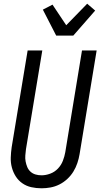

<svg xmlns="http://www.w3.org/2000/svg" viewBox="-20 -1007 541 1035"><path d="M204 8Q175 8 148.5 2Q122 -4 100.5 -19Q79 -34 65 -56Q51 -78 44 -104Q37 -130 38 -158Q39 -186 43 -214L129 -735H208L120 -203Q118 -186 116.5 -169.5Q115 -153 118 -137Q121 -121 127 -106.5Q133 -92 144.5 -81.5Q156 -71 171.5 -66.5Q187 -62 204 -62Q227 -62 251 -71Q275 -80 292.5 -98.5Q310 -117 319 -140.5Q328 -164 332 -187L422 -735H501L409 -176Q405 -152 397 -128Q389 -104 375.5 -82Q362 -60 342.5 -42Q323 -24 300 -12.5Q277 -1 252.5 3.5Q228 8 204 8ZM283 -815 211 -955 263 -982 337 -871 450 -987 493 -950 375 -815Z"/></svg>

Font: Iosevka Term Curly
Style: Italic
Weight: 400
Italic angle: -9°
Designer: Belleve Invis
Foundry: Belleve Invis
Version: Version 32.3.0